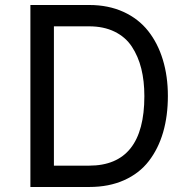

<svg xmlns="http://www.w3.org/2000/svg" viewBox="-20 -745 765 765"><path d="M335.9 -725.1Q411.6 -725.1 471.7 -697.8Q531.7 -670.4 570.3 -621.6Q608.9 -572.8 628.9 -506.8Q648.9 -440.9 648.9 -362.8Q648.9 -283.2 629.9 -217.8Q610.8 -152.3 573 -103.3Q535.2 -54.2 474.6 -27.1Q414.1 0 335.9 0H101.1V-725.1ZM335 -85Q555.2 -85 555.2 -361.8Q555.2 -422.4 543 -471.4Q530.8 -520.5 505.4 -559.1Q480 -597.7 436.5 -618.9Q393.1 -640.1 335 -640.1H194.8V-85Z"/></svg>

Font: Stilu
Style: Regular
Weight: 400
Designer: Genilson Lima Santos
Foundry: Genilson Lima Santos
Version: Version 1.200;PS 001.200;hotconv 1.0.88;makeotf.lib2.5.64775